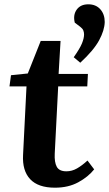

<svg xmlns="http://www.w3.org/2000/svg" viewBox="-20 -857 506 891"><path d="M31 -508 109 -516 169 -667H261L252 -514H388L385 -456H250L234 -144Q232 -104 243.5 -83Q255 -62 288 -62Q314 -62 337.5 -75.5Q361 -89 386 -112L417 -71Q389 -36 343 -11Q297 14 235 14Q157 14 120 -25.5Q83 -65 87 -138L103 -456H24ZM352.5 -565.9 322.1 -591.4Q350.5 -631.5 360.3 -655.5Q370.1 -679.5 370.1 -697.1Q370.1 -706.9 366.7 -715.7Q363.2 -724.5 351.5 -733.3L327 -751.9Q318.2 -787.1 335.8 -812.1Q353.5 -837 389.7 -837Q424.9 -837 445.5 -814Q466 -791 466 -754.8Q465 -716.6 440.1 -670.2Q415.1 -623.7 352.5 -565.9Z"/></svg>

Font: Literata 36pt
Style: Bold Italic
Weight: 700
Italic angle: -2°
Designer: Latin by Veronika Burian and Jose Scaglione. Greek by Irene Vlachou. Cyrillic by Vera Evstafieva
Foundry: TypeTogether
Version: Version 3.002